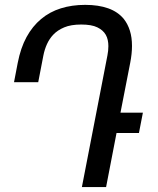

<svg xmlns="http://www.w3.org/2000/svg" viewBox="-20 -762 642 782"><path d="M417.5 -536.1Q419.4 -545.9 420.4 -555.2Q421.4 -564.5 421.4 -574.2Q421.4 -586.9 418.9 -598.6Q416.5 -610.4 410.6 -620.6Q399.9 -639.2 376.5 -650.6Q353 -662.1 311 -662.1Q269 -662.1 241.7 -650.6Q214.4 -639.2 196.8 -620.6Q181.2 -604 171.4 -582.5Q161.6 -561 156.7 -536.1L135.7 -427.2H37.1L52.2 -505.9Q64 -566.9 88.1 -611.1Q112.3 -655.3 147.5 -684.6Q182.6 -713.9 227.8 -728Q272.9 -742.2 327.1 -742.2Q381.3 -742.2 420.9 -728Q460.4 -713.9 484.4 -684.6Q500.5 -664.1 509 -637Q517.6 -609.9 517.6 -574.7Q517.6 -543 510.3 -505.9L470.7 -303.2H562L545.9 -220.2H454.6L412.1 0H313.5Z"/></svg>

Font: Hack
Style: Italic
Weight: 400
Italic angle: -11°
Monospace: yes
Designer: Christopher Simpkins
Foundry: Christopher Simpkins
Version: Version 2.019; ttfautohint (v1.4.1) -l 4 -r 80 -G 350 -x 0 -